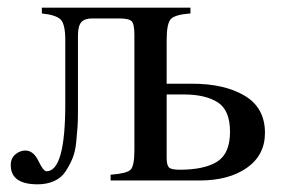

<svg xmlns="http://www.w3.org/2000/svg" viewBox="-20 -470 742 500"><path d="M414 -252H480Q565 -252 617.5 -220.5Q670 -189 670 -124Q670 -66 623 -33Q576 0 500 0H268V-15Q309 -18 319.5 -27.5Q330 -37 330 -79V-379Q330 -407 323 -414.5Q316 -422 290 -422H220Q200 -422 191.5 -412Q183 -402 183 -377V-179Q183 -156 182 -140.5Q181 -125 178.5 -100Q176 -75 169 -58Q162 -41 151 -24Q140 -7 121 1.5Q102 10 78 10Q8 10 8 -40Q8 -58 20 -68Q32 -78 46 -78Q67 -78 80 -51Q93 -24 101 -24Q150 -24 150 -199V-366Q150 -406 138.5 -418.5Q127 -431 89 -435V-450H476V-435Q436 -432 425 -420.5Q414 -409 414 -366ZM414 -224V-59Q414 -40 420 -34Q426 -28 448 -28Q512 -28 545.5 -49Q579 -70 579 -127Q579 -183 547 -203.5Q515 -224 459 -224Z"/></svg>

Font: STIX Math
Style: Regular
Weight: 400
Designer: MicroPress Inc., with final additions and corrections provided by Coen Hoffman, Elsevier (retired)
Version: Version 1.1.1